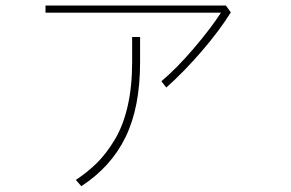

<svg xmlns="http://www.w3.org/2000/svg" viewBox="-20 -638 1040 686"><path d="M142.6 -592.8V-618.2H787.1L804.7 -593.8Q764.6 -529.3 701.7 -456.1Q638.7 -382.8 574.2 -325.2L556.6 -347.7Q611.3 -393.6 672.9 -465.8Q734.4 -538.1 769.5 -592.8ZM251 4.9Q294.9 -24.4 327.6 -57.1Q360.4 -89.8 390.1 -139.2Q419.9 -188.5 436 -258.3Q452.1 -328.1 452.1 -416V-505.9H480.5V-415Q480.5 -254.9 428.7 -148.4Q377 -42 270.5 27.3Z"/></svg>

Font: Gothic A1 Thin
Style: Regular
Weight: 250
Designer: HanYang I&C Co.,Ltd.
Foundry: HanYang I&C Co.,Ltd.
Version: Version 2.50